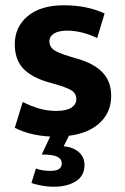

<svg xmlns="http://www.w3.org/2000/svg" viewBox="-20 -507 475 727"><path d="M348 -363Q289 -391 234 -391Q202 -391 184.5 -380Q167 -369 167 -350Q167 -331 182.5 -319Q198 -307 245 -293L275 -284Q337 -266 369 -232Q401 -198 401 -144Q401 -82 358 -42Q315 -2 241 7L221 47Q257 50 278.5 69Q300 88 300 117Q300 159 267 179.5Q234 200 185 200Q160 200 136.5 195.5Q113 191 99 186L116 131Q129 136 143 138Q157 140 171 140Q214 140 214 112Q214 95 197 86.5Q180 78 138 78L170 10Q93 6 36 -23L66 -121Q95 -106 127 -96.5Q159 -87 192 -87Q232 -87 250.5 -99.5Q269 -112 269 -132Q269 -153 251 -164.5Q233 -176 183 -190L152 -199Q92 -219 64 -252Q36 -285 36 -340Q36 -405 85 -446Q134 -487 222 -487Q309 -487 376 -456Z"/></svg>

Font: Mukta Vaani
Style: Bold
Weight: 700
Designer: Noopur Datye, Girish Dalvi, Yashodeep Gholap, Pallavi Karambelkar
Foundry: Ek Type
Version: Version 2.538;PS 1.000;hotconv 16.6.51;makeotf.lib2.5.65220;